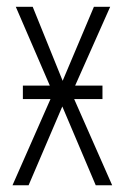

<svg xmlns="http://www.w3.org/2000/svg" viewBox="-20 -550 370 570"><path d="M47.9 -295.9H127.9L26.9 -529.8H77.1L166 -310.1L258.8 -529.8H307.1L203.1 -295.9H284.2V-255.9H200.2L313 0H264.2L165 -233.9L64.9 0H17.1L129.9 -255.9H47.9Z"/></svg>

Font: Germano
Style: Regular
Weight: 300
Width: 3
Foundry: Ascender Corporation
Version: Version 1.10; ttfautohint (v1.5)